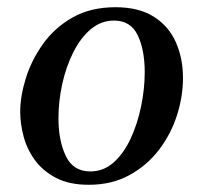

<svg xmlns="http://www.w3.org/2000/svg" viewBox="-20 -500 567 532"><path d="M487 -284Q487 -233 470.5 -181Q454 -129 421 -85.5Q388 -42 339 -15Q290 12 226 12Q172 12 135.5 -7Q99 -26 77 -56Q55 -86 45.5 -121.5Q36 -157 36 -190Q36 -233 51.5 -283Q67 -333 99 -378Q131 -423 181 -451.5Q231 -480 300 -480Q365 -480 406.5 -453.5Q448 -427 467.5 -382.5Q487 -338 487 -284ZM381 -300Q381 -362 361.5 -402.5Q342 -443 296 -443Q260 -443 231.5 -419Q203 -395 183 -355Q163 -315 152.5 -267.5Q142 -220 142 -172Q142 -110 162.5 -67.5Q183 -25 230 -25Q267 -25 295 -50Q323 -75 342 -116Q361 -157 371 -205.5Q381 -254 381 -300Z"/></svg>

Font: Tiro Telugu
Style: Italic
Weight: 400
Italic angle: -11°
Designer: Telugu: John Hudson & Fiona Ross, assisted by Kaja Sojewska. Latin: John Hudson with Paul Hanslow, assisted by Kaja Soje
Foundry: Tiro Typeworks Ltd.
Version: Version 1.52